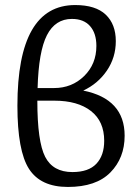

<svg xmlns="http://www.w3.org/2000/svg" viewBox="-20 -734 554 761"><path d="M310 -375Q474 -342 474 -196Q474 -108 417.5 -50.5Q361 7 249 7Q141 7 95 -64.5Q49 -136 49 -315Q49 -714 278 -714Q359 -714 399 -676Q439 -638 439 -571Q439 -506 403.5 -454Q368 -402 310 -375ZM265 -659Q199 -659 166 -594.5Q133 -530 129 -385H194Q265 -385 313.5 -432.5Q362 -480 362 -552Q362 -602 337 -630.5Q312 -659 265 -659ZM267 -52Q331 -52 362 -85Q393 -118 393 -176Q393 -253 340.5 -294Q288 -335 195 -335H128V-334Q128 -173 159 -112.5Q190 -52 267 -52Z"/></svg>

Font: EauTestInfant Medium
Style: Italic
Weight: 500
Italic angle: -12°
Designer: Christian Thalmann (Catharsis Fonts)
Version: Version 0.001;PS 000.001;hotconv 1.0.88;makeotf.lib2.5.64775